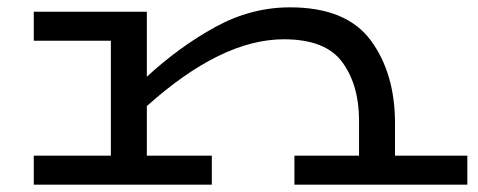

<svg xmlns="http://www.w3.org/2000/svg" viewBox="-20 -503 1303 523"><path d="M1253 -79V0H782V-79H958V-175Q958 -271 912.5 -333.5Q867 -396 753 -396Q583 -396 380 -214V-79H557V0H72V-79H282V-392H72V-471H380V-294Q469 -376 566.5 -429.5Q664 -483 770 -483Q923 -483 989.5 -393.5Q1056 -304 1056 -167V-79Z"/></svg>

Font: BioRhyme Expanded
Style: Regular
Weight: 400
Width: 7
Designer: Aoife Mooney
Foundry: Aoife Mooney Type
Version: Version 1.001